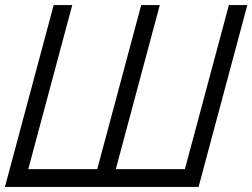

<svg xmlns="http://www.w3.org/2000/svg" viewBox="-46 -740 999 760"><path d="M-26.5 0H740L933 -720H860L685.9 -70.5H412.4L586.5 -720H513L338.9 -70.5H65.9L240 -720H166.5Z"/></svg>

Font: Manrope
Style: RegularItalic
Weight: 400
Italic angle: -15°
Designer: Mikhail Sharanda
Foundry: Mikhail Sharanda
Version: Version 4.502;hotconv 1.0.109;makeotfexe 2.5.65596